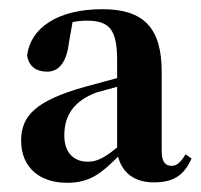

<svg xmlns="http://www.w3.org/2000/svg" viewBox="-20 -863 438 418"><path d="M126 -465C176 -465 201 -486 237 -522C246 -488 271 -466 315 -466C355 -466 380 -479 397 -518L384 -527C372 -508 365 -502 353 -502C340 -502 332 -511 332 -534V-707C332 -802 293 -843 203 -843C104 -843 46 -801 39 -742C43 -718 59 -707 83 -707C107 -707 125 -726 130 -770L138 -815C149 -817 159 -818 169 -818C219 -818 235 -798 235 -731V-693L165 -674C58 -644 26 -611 26 -557C26 -497 68 -465 126 -465ZM235 -542C206 -518 190 -511 171 -511C143 -511 120 -528 120 -568C120 -613 142 -644 191 -662L235 -674Z"/></svg>

Font: Noto Serif SC Black
Style: Regular
Weight: 900
Designer: Ryoko NISHIZUKA 西塚涼子 (kana & ideographs); Frank Grießhammer (Latin, Greek & Cyrillic); Wenlong ZHANG 张文龙 (bopomofo); San
Foundry: Adobe
Version: Version 2.001;hotconv 1.1.0;makeotfexe 2.6.0